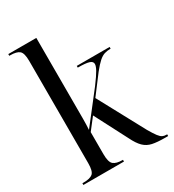

<svg xmlns="http://www.w3.org/2000/svg" viewBox="-183 -863 875 967"><g transform="rotate(-30 254.0 -380.0)"><path d="M15 0V-10H22Q60 -10 75.5 -23.5Q91 -37 91 -83V-678Q91 -723 75.5 -736.5Q60 -750 22 -750H17V-760H180V-352Q180 -324 180 -289.5Q180 -255 178 -226L315 -402Q347 -445 358.5 -466Q370 -487 370 -499Q370 -514 351 -520Q332 -526 286 -526V-536H477V-526Q456 -526 440.5 -521Q425 -516 408 -501Q391 -486 367 -456L286 -349L431 -80Q449 -49 460.5 -34Q472 -19 481.5 -14.5Q491 -10 503 -10H508V0H491Q445 0 417 -6Q389 -12 369 -31.5Q349 -51 330 -90L232 -279L180 -212V-84Q180 -37 196.5 -23.5Q213 -10 248 -10H251V0Z"/></g></svg>

Font: Noto Serif Display Condensed
Style: Regular
Weight: 400
Width: 3
Designer: Monotype Design Team
Foundry: Monotype Imaging Inc.
Version: Version 2.009